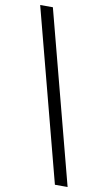

<svg xmlns="http://www.w3.org/2000/svg" viewBox="-108 -850 627 1117"><g transform="rotate(10 205.5 -291.5)"><path d="M110 -799H35L301 216H376Z"/></g></svg>

Font: Noto Sans Sinhala Condensed
Style: Regular
Weight: 400
Width: 3
Designer: Jelle Bosma - Monotype Design Team
Foundry: Monotype Imaging Inc.
Version: Version 2.006